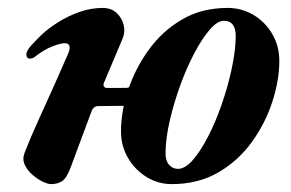

<svg xmlns="http://www.w3.org/2000/svg" viewBox="-20 -453 739 487"><path d="M415.5 14Q381.1 14 351.7 -4.1Q322.4 -22.1 304.6 -52.6Q286.9 -83.1 286.9 -119.5Q286.9 -169 304.4 -223.1Q321.9 -277.1 356.2 -325.2Q390.5 -373.3 440.9 -403.1Q491.3 -432.9 557.4 -432.9Q593.5 -432.9 623.3 -414.9Q653.2 -396.9 670.9 -366.3Q688.5 -335.6 688.5 -298.5Q688.5 -250.2 671.1 -195.9Q653.7 -141.5 619.3 -93.5Q585 -45.5 533.9 -15.8Q482.8 14 415.5 14ZM109.5 14Q101.1 14 87.7 7.4Q74.3 0.9 61.6 -10.3Q48.9 -21.5 42.6 -35.6Q36.2 -49.8 42.5 -65.8Q57.7 -104.8 77.7 -148.7Q97.6 -192.5 117.6 -236.9Q137.5 -281.2 153.4 -318.2Q163.2 -343.4 143.9 -343.4Q133.8 -343.4 112.7 -335.3Q91.6 -327.2 67.6 -308.3Q62 -304.3 55 -304.4Q48.1 -304.5 46.9 -313.1Q46.1 -323.8 60.6 -339.3Q75.1 -354.8 85.7 -365Q102.6 -380.9 127.3 -396.5Q152 -412.1 181.2 -422.5Q210.4 -432.9 240.2 -432.9Q262.1 -432.9 275.7 -420.3Q289.3 -407.7 293.7 -389.4Q298.1 -371.2 290.6 -354.2L243.3 -242.2Q241.5 -236.6 244 -233.2Q246.5 -229.9 251.6 -229.9L299.9 -230.1Q305.2 -230.1 309.5 -233.1Q313.7 -236.1 315.7 -242.2L297.8 -177.1Q297.6 -179.4 296 -182Q294.4 -184.6 290.2 -184.6L228.6 -183.9Q222.5 -183.9 218 -179.8Q213.5 -175.7 212 -170.2L159.1 -28Q148.8 -0.8 137.4 6.6Q125.9 14 109.5 14ZM431.5 -24.7Q449.6 -24.7 469.3 -47.4Q489.1 -70.1 508.1 -107.2Q527.1 -144.2 542.5 -188.7Q557.9 -233.1 567.5 -277.5Q577 -321.9 577.9 -357.5Q578.7 -378.6 571.1 -389.5Q563.5 -400.3 547.7 -400.3Q531.4 -400.3 512.1 -377.9Q492.8 -355.6 473.4 -318.9Q453.9 -282.2 437.7 -238Q421.6 -193.8 411.2 -149.6Q400.7 -105.3 399.9 -68.6Q399.1 -46.3 408.4 -35.5Q417.6 -24.7 431.5 -24.7Z"/></svg>

Font: EB Garamond
Style: Italic
Weight: 400
Italic angle: -17.2°
Designer: Georg Duffner and Octavio Pardo
Foundry: Georg Duffner
Version: Version 1.001